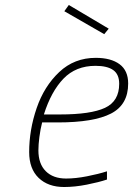

<svg xmlns="http://www.w3.org/2000/svg" viewBox="-20 -741 534 770"><path d="M97 -131Q97 -220 127 -307.5Q157 -395 217.5 -452Q278 -509 364 -509Q425 -509 459.5 -483.5Q494 -458 494 -406Q494 -321 425 -285.5Q356 -250 212 -250H149Q142 -223 138 -192Q134 -161 134 -138Q134 -84 163.5 -54.5Q193 -25 245 -25Q283 -25 329 -34Q375 -43 409 -54V-21Q376 -10 328 -0.5Q280 9 237 9Q173 9 135 -27.5Q97 -64 97 -131ZM221 -282Q344 -282 401 -308.5Q458 -335 458 -405Q458 -443 434 -460Q410 -477 363 -477Q284 -477 234.5 -425.5Q185 -374 156 -282ZM238 -696 256 -721 416 -626 398 -604Z"/></svg>

Font: Cairo ExtraLight
Style: Italic
Weight: 275
Italic angle: -13°
Designer: Mohamed Gaber, Accademia di Belle Arti di Urbino and others
Foundry: Kief Type Foundry, Accademia di Belle Arti di Urbino and others
Version: Version 3.011